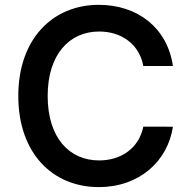

<svg xmlns="http://www.w3.org/2000/svg" viewBox="-20 -757 780 787"><path d="M567.5 -486.5H688.9C665.5 -644.9 542.3 -737.2 384.9 -737.2C196 -737.2 55 -597.7 55 -363.6C55 -130 194.6 9.9 384.9 9.9C551.1 9.9 667.3 -95.9 688.9 -237.6L567.5 -237.9C549.4 -148.8 475.5 -99.4 386.4 -99.4C264.9 -99.4 175.4 -191.4 175.4 -363.6C175.4 -533.7 264.2 -627.8 386.7 -627.8C476.9 -627.8 550.8 -576.7 567.5 -486.5Z"/></svg>

Font: Magic Ui Pro Semi Bold
Style: Regular
Weight: 600
Designer: Stefan Endress, Andreas Faust
Version: Version 1.000;FEAKit 1.0